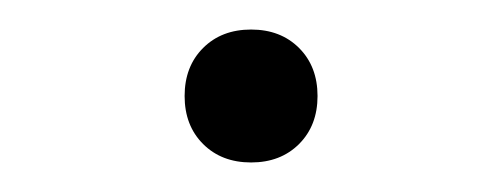

<svg xmlns="http://www.w3.org/2000/svg" viewBox="-20 -102 340 130"><path d="M117.5 -69.5Q130 -82 150 -82Q170 -82 182.5 -69.5Q195 -57 195 -37Q195 -17 182.5 -4.5Q170 8 150 8Q130 8 117.5 -4.5Q105 -17 105 -37Q105 -57 117.5 -69.5Z"/></svg>

Font: Elaine Sans Light
Style: Regular
Weight: 300
Designer: Wei Huang
Foundry: Wei Huang
Version: Version 2.001;December 24, 2019;FontCreator 12.0.0.2547 64-b